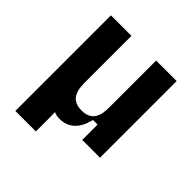

<svg xmlns="http://www.w3.org/2000/svg" viewBox="-177 -674 946 946"><g transform="rotate(45 296.0 -201.0)"><path d="M67 -534H210V-205Q210 -151 231 -125.5Q252 -100 296 -100Q340 -100 361 -125.5Q382 -151 382 -205V-534H525V0H401V-107H369Q342 6 247 6Q227 6 209 -2Q210 7 210 24V132H67Z"/></g></svg>

Font: Mozilla Headline BETA
Style: Bold
Weight: 700
Designer: Studio DRAMA
Foundry: Studio DRAMA
Version: Version 0.100